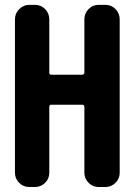

<svg xmlns="http://www.w3.org/2000/svg" viewBox="-20 -750 540 770"><path d="M403.3 -730.5Q426.8 -730.5 443.4 -713.4Q460 -696.3 460 -672.9V-56.6Q460 -33.2 442.9 -16.6Q425.8 0 403.3 0H375Q351.6 0 335 -17.1Q318.4 -34.2 318.4 -56.6V-321.3Q318.4 -330.1 308.6 -330.1H185.5Q177.7 -330.1 177.7 -321.3V-56.6Q177.7 -33.2 160.6 -16.6Q143.6 0 121.1 0H96.7Q73.2 0 56.6 -17.1Q40 -34.2 40 -56.6V-672.9Q40 -696.3 57.1 -713.4Q74.2 -730.5 96.7 -730.5H121.1Q144.5 -730.5 161.1 -713.4Q177.7 -696.3 177.7 -672.9V-459Q177.7 -450.2 185.5 -450.2H308.6Q317.4 -450.2 318.4 -459V-672.9Q318.4 -696.3 335 -713.4Q351.6 -730.5 375 -730.5Z"/></svg>

Font: Rounded Mgen+ 2m bold
Style: Bold
Weight: 700
Designer: [Source Han Sans]
Ryoko NISHIZUKA  (kana & ideographs); Paul D. Hunt (Latin, Greek & Cyrillic); Wenlong ZHANG  (bopomofo
Version: Version 1.059.20150602